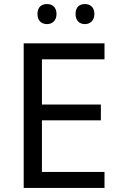

<svg xmlns="http://www.w3.org/2000/svg" viewBox="-20 -928 596 948"><path d="M165 -859C165 -825 186 -809 212 -809C237 -809 259 -825 259 -859C259 -894 237 -908 212 -908C186 -908 165 -894 165 -859ZM353 -859C353 -825 374 -809 399 -809C424 -809 446 -825 446 -859C446 -894 424 -908 399 -908C374 -908 353 -894 353 -859ZM496 0V-79H187V-334H478V-412H187V-635H496V-714H97V0Z"/></svg>

Font: Noto Sans Mahajani
Style: Regular
Weight: 400
Designer: Monotype Design Team
Foundry: Monotype Imaging Inc.
Version: Version 2.003